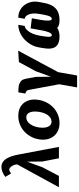

<svg xmlns="http://www.w3.org/2000/svg" viewBox="760 -1590 1080 2640"><g transform="rotate(-90 1300.0 -270.0)"><path d="M443.5 0H600L497 -546Q492.5 -571 485 -602.5Q478.5 -631 468.5 -658.5Q460 -682.5 445.5 -709.5Q433 -733.5 415.5 -751.5Q398.5 -769 376 -780Q353.5 -790.5 325.5 -790.5Q291.5 -790.5 257 -776.5Q222 -762 188 -737.5L233.5 -658.5Q243 -664.5 252 -669.5Q260 -674.5 266 -677Q273 -680 278.5 -681.5Q286.5 -682.5 291.5 -682.5Q300 -682.5 311.5 -674Q323 -665 333.5 -650.5Q344 -635.5 351.5 -616Q359 -594 359.5 -574L45.5 0H201.5L320 -227L397 -437.5L399.5 -226Z M927 8.5Q988.5 8.5 1042.5 -13.5Q1096 -35.5 1138 -73.5Q1180 -112.5 1207.5 -163.5Q1235.5 -215.5 1246 -276.5Q1256.5 -336.5 1246.5 -389Q1236 -440 1207.5 -478.5Q1179 -516 1133.5 -537.5Q1087.5 -558.5 1027.5 -558.5Q966 -558.5 912 -537.5Q857.5 -516 815 -478.5Q772 -440 744 -389Q715 -338 704.5 -276.5Q694 -215 705 -163.5Q716 -112 745.5 -73.5Q775 -35 821 -13.5Q867.5 8.5 927 8.5ZM1080.5 -264Q1075 -233 1064 -204Q1053 -175 1036.5 -152Q1019.5 -129 997.5 -115.5Q976 -101.5 948.5 -101.5Q919.5 -101.5 901 -117.5Q882.5 -133 873.5 -159.5Q865 -184 864 -218Q863.5 -249.5 869.5 -285.5Q874.5 -315 886.5 -346Q897 -373 915.5 -398Q932.5 -420.5 955 -435Q977.5 -448.5 1005.5 -448.5Q1034 -448.5 1052.5 -432.5Q1070.5 -416 1078.5 -390.5Q1086.5 -365 1086.5 -331Q1086.5 -298 1080.5 -264Z M1350.5 -558 1333.5 -460Q1346 -458.5 1355 -453.5Q1363.5 -449.5 1372 -441Q1380 -432.5 1383 -417L1461.5 3.5L1418 250H1582L1628 -10.5L1923 -560L1766.5 -550L1642 -321.5L1565 -110L1562.5 -320.5L1535 -463.5Q1528 -498 1509.5 -516.5Q1491 -535 1464.5 -545Q1439 -553.5 1409 -556Q1382.5 -558 1350.5 -558Z M2368.5 -372 2230 -389 2204 -243.5Q2197.5 -206 2192.5 -187.5Q2186.5 -164.5 2177 -141Q2169 -122 2158.5 -109.5Q2149 -97.5 2137.5 -97.5Q2123.5 -97.5 2118.5 -110Q2113 -124 2113.5 -145Q2114.5 -171 2119 -198Q2124.5 -235.5 2130 -265.5Q2140.5 -324 2158.5 -364Q2177 -404.5 2196.5 -427Q2217 -451.5 2234.5 -460.5Q2252 -470 2263.5 -470L2279 -558.5Q2244 -558.5 2208 -548.5Q2172 -537.5 2140.5 -519.5Q2106 -499.5 2080 -475.5Q2051.5 -448.5 2029.5 -418.5Q2007.5 -388.5 1991.5 -352.5Q1976.5 -319.5 1969.5 -279.5L1961 -231.5Q1956.5 -206.5 1953 -175.5Q1950 -145.5 1952 -120.5Q1954.5 -93 1963 -70.5Q1972 -47 1991 -29.5Q2010.5 -11.5 2041.5 -2Q2072 8.5 2119 8.5Q2157 8.5 2186.5 -0.5Q2216.5 -9.5 2236 -23.5Q2252 -8.5 2277 0Q2302.5 8.5 2342.5 8.5Q2388.5 8.5 2424.5 -1.5Q2457.5 -11 2484.5 -29Q2509.5 -46.5 2527 -70Q2544 -93 2555.5 -120.5Q2566.5 -146.5 2573.5 -175.5Q2578 -194.5 2585 -231.5L2593.5 -279.5Q2603.5 -337 2591 -386.5Q2578 -437.5 2549 -475.5Q2520 -513.5 2475.5 -536Q2431.5 -558.5 2377 -558.5L2361.5 -470Q2372.5 -470 2388 -460.5Q2402.5 -451.5 2416 -427Q2428 -405 2433.5 -364Q2438.5 -325.5 2428 -265.5Q2417 -207 2415.5 -198Q2409.5 -166 2402 -145Q2394.5 -122.5 2385 -110Q2375.5 -97.5 2361 -97.5Q2349 -97.5 2344 -109.5Q2338.5 -121.5 2337 -141Q2335.5 -159.5 2338 -187.5Q2340.5 -214.5 2345.5 -243.5Z"/></g></svg>

Font: B612
Style: Regular
Weight: 700
Italic angle: -10°
Designer: Nicolas Chauveau, Thomas Paillot, Jonathan Favre-Lamarine, Jean-Luc Vinot
Foundry: AIRBUS
Version: Version 1.008